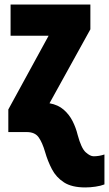

<svg xmlns="http://www.w3.org/2000/svg" viewBox="-20 -573 473 833"><path d="M350.1 240.2Q291.5 240.2 257.6 218.3Q223.6 196.3 205.3 161.1Q187 126 175.8 86.9Q163.6 44.9 147.5 22.5Q131.3 0 96.2 0H16.1V-98.1L190.9 -418H25.9V-553.2H372.1V-445.8L194.8 -125Q232.4 -118.2 256.6 -96.9Q280.8 -75.7 295.2 -46.9Q309.6 -18.1 316.9 12.2Q332.5 70.3 351.8 87.6Q371.1 105 386.2 105Q410.2 105 433.1 97.2V227.1Q417.5 233.4 394.3 236.8Q371.1 240.2 350.1 240.2Z"/></svg>

Font: Open Sans Condensed ExtraBold
Style: Regular
Weight: 800
Width: 3
Designer: Monotype Design Team
Foundry: Monotype Imaging Inc.
Version: Version 3.000; ttfautohint (v1.8.4)